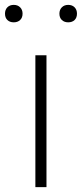

<svg xmlns="http://www.w3.org/2000/svg" viewBox="-56 -767 335 787"><path d="M89 0V-540.5H134.5V0ZM223.5 -675.5Q207.5 -675.5 197.5 -685Q187.5 -694.5 187.5 -711Q187.5 -727 197.5 -737Q207.5 -747 223.5 -747Q240 -747 249.8 -737Q259.5 -727 259.5 -711Q259.5 -694.5 249.8 -685Q240 -675.5 223.5 -675.5ZM0.5 -675.5Q-16 -675.5 -25.8 -685Q-35.5 -694.5 -35.5 -711Q-35.5 -727 -25.8 -737Q-16 -747 0.5 -747Q16.5 -747 26.5 -737Q36.5 -727 36.5 -711Q36.5 -694.5 26.5 -685Q16.5 -675.5 0.5 -675.5Z"/></svg>

Font: Encode Sans SmExp XLt
Style: Regular
Weight: 200
Width: 6
Designer: Multiple Designers
Foundry: Impallari Type
Version: Version 3.002; ttfautohint (v1.8.3) -l 8 -r 50 -G 200 -x 14 